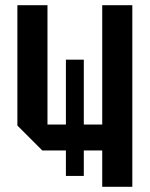

<svg xmlns="http://www.w3.org/2000/svg" viewBox="-20 -720 577 740"><path d="M490 -700V0H374V-140H143L47 -236V-700H163V-240H374V-700ZM303 -42H234V-490H303Z"/></svg>

Font: Tektur SemiCondensed Medium
Style: Regular
Weight: 500
Width: 4
Designer: Adam Jagosz
Foundry: Adam Jagosz
Version: Version 1.005;gftools[0.9.30]